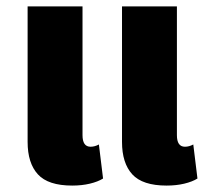

<svg xmlns="http://www.w3.org/2000/svg" viewBox="-20 -568 657 598"><path d="M205 10Q130 10 98 -25Q66 -60 66 -126V-548H237V-147Q237 -111 262 -111Q275 -111 288 -118L301 -12Q285 -2 260 4Q235 10 205 10ZM499 10Q424 10 392 -25Q360 -60 360 -126V-548H531V-147Q531 -111 556 -111Q569 -111 582 -118L595 -12Q579 -2 554 4Q529 10 499 10Z"/></svg>

Font: Noto Sans Thai Cond Blk
Style: Regular
Weight: 900
Width: 3
Designer: Monotype Design Team
Foundry: Monotype Imaging Inc.
Version: Version 2.002; ttfautohint (v1.8.4.7-5d5b)